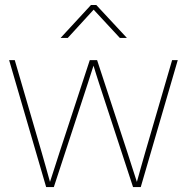

<svg xmlns="http://www.w3.org/2000/svg" viewBox="-20 -760 759 780"><path d="M167.5 0 17.1 -515.6H40L149.4 -140.6Q158.2 -110.4 166.5 -80.6Q174.8 -50.8 183.1 -21Q192.9 -50.8 202.4 -80.6Q211.9 -110.4 221.7 -140.6L344.7 -515.6H374.5L497.6 -140.6Q507.3 -110.4 516.8 -80.6Q526.4 -50.8 536.1 -21Q544.4 -50.8 552.7 -80.6Q561 -110.4 569.8 -140.6L679.2 -515.6H702.1L551.8 0H520.5L382.3 -421.9Q376.5 -439.9 370.8 -457.8Q365.2 -475.6 359.9 -493.2Q354 -475.6 348.4 -457.8Q342.8 -439.9 336.9 -421.9L198.7 0ZM255.4 -606H226.6V-606.4L349.6 -739.7H371.1L495.1 -606.4V-606H466.8L360.4 -720.7Z"/></svg>

Font: Inter Display Thin
Style: Regular
Weight: 100
Designer: Rasmus Andersson
Foundry: rsms
Version: Version 4.000;git-a52131595